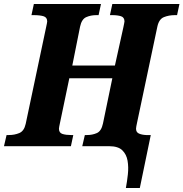

<svg xmlns="http://www.w3.org/2000/svg" viewBox="-43 -734 921 964"><path d="M589 210Q595 178 599 141.5Q603 105 597.5 73Q592 41 571 20.5Q550 0 505 0H370L383 -56H394Q421 -56 443.5 -66Q466 -76 474 -114L521 -341H305L258 -116Q256 -106 254.5 -99Q253 -92 253 -88Q253 -67 270.5 -61.5Q288 -56 313 -56H325L313 0H-23L-10 -56H2Q30 -56 54 -66Q78 -76 86 -112L187 -590Q194 -622 194 -626Q194 -647 175.5 -652.5Q157 -658 127 -658H115L127 -714H464L452 -658H440Q413 -658 390 -648Q367 -638 359 -600L320 -405H534L576 -595Q578 -607 580 -614.5Q582 -622 582 -626Q582 -647 564.5 -652.5Q547 -658 521 -658H509L521 -714H858L846 -658H834Q805 -658 780 -648Q755 -638 747 -600L646 -122Q643 -108 641.5 -100Q640 -92 640 -88Q640 -70 654.5 -63.5Q669 -57 691 -56H714L659 210Z"/></svg>

Font: Noto Serif SemiCondensed ExtraBold
Style: Italic
Weight: 800
Width: 4
Italic angle: -12°
Designer: Monotype Design Team
Foundry: Monotype Imaging Inc.
Version: Version 2.014; ttfautohint (v1.8.4.7-5d5b)